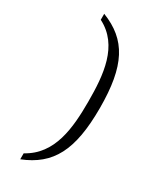

<svg xmlns="http://www.w3.org/2000/svg" viewBox="-221 -815 817 1000"><g transform="rotate(30 187.5 -315.5)"><path d="M90 122C251 58 316 -61 316 -316C316 -571 251 -690 90 -753V-717C234 -644 247 -475 247 -316C247 -157 233 9 90 86Z"/></g></svg>

Font: Noto Serif Devanagari Light
Style: Regular
Weight: 300
Designer: Universal Thirst, Indian Type Foundry and the Monotype Design Team
Foundry: Monotype Imaging Inc.
Version: Version 2.004